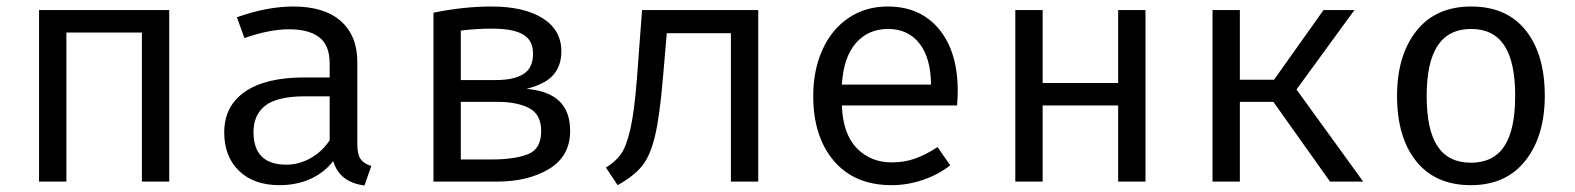

<svg xmlns="http://www.w3.org/2000/svg" viewBox="-20 -558 4840 590"><path d="M416 -458H184V0H100V-527H500V0H416Z M1121 -48 1100 12Q1023 2 1004 -63Q976 -27 933.5 -8Q891 11 839 11Q760 11 714.5 -33Q669 -77 669 -151Q669 -232 732.5 -276Q796 -320 915 -320H993V-363Q993 -419 961 -443.5Q929 -468 868 -468Q808 -468 731 -441L708 -505Q801 -538 881 -538Q977 -538 1027.5 -493Q1078 -448 1078 -368V-115Q1078 -84 1088 -69.5Q1098 -55 1121 -48ZM993 -127V-262H917Q833 -262 796 -234Q759 -206 759 -152Q759 -52 860 -52Q899 -52 934.5 -72Q970 -92 993 -127Z M1732 -156Q1732 -78 1667.5 -39Q1603 0 1507 0H1312V-519Q1405 -538 1490 -538Q1590 -538 1647.5 -502Q1705 -466 1705 -400Q1705 -357 1681 -328.5Q1657 -300 1598 -285Q1666 -279 1699 -247Q1732 -215 1732 -156ZM1396 -464V-312H1504Q1559 -312 1588.5 -330.5Q1618 -349 1618 -393Q1618 -434 1587.5 -452Q1557 -470 1492 -470Q1443 -470 1396 -464ZM1643 -155Q1643 -207 1605.5 -226Q1568 -245 1510 -245H1396V-68H1491Q1561 -68 1602 -84Q1643 -100 1643 -155Z M2310 0H2226V-456H2029L2017 -317Q2007 -199 1992.5 -139Q1978 -79 1953 -48Q1928 -17 1878 11L1842 -43Q1871 -61 1887.5 -83.5Q1904 -106 1916.5 -159Q1929 -212 1937 -314L1953 -527H2310Z M2720 -59Q2759 -59 2791.5 -70.5Q2824 -82 2861 -106L2900 -50Q2863 -21 2815.5 -5Q2768 11 2720 11Q2606 11 2542.5 -63.5Q2479 -138 2479 -263Q2479 -342 2507 -404.5Q2535 -467 2587 -502.5Q2639 -538 2708 -538Q2808 -538 2865.5 -468.5Q2923 -399 2923 -279Q2923 -256 2921 -234H2567Q2570 -147 2612.5 -103Q2655 -59 2720 -59ZM2567 -298H2841Q2840 -381 2805 -425Q2770 -469 2709 -469Q2648 -469 2610 -425.5Q2572 -382 2567 -298Z M3416 -234H3184V0H3100V-527H3184V-303H3416V-527H3500V0H3416Z M3706 -527H3790V-313H3895L4047 -527H4142L3964 -283L4169 0H4067L3893 -245H3790V0H3706Z M4727 -264Q4727 -140 4667.5 -64.5Q4608 11 4500 11Q4391 11 4332 -62.5Q4273 -136 4273 -263Q4273 -388 4332.5 -463Q4392 -538 4501 -538Q4610 -538 4668.5 -464.5Q4727 -391 4727 -264ZM4364 -263Q4364 -159 4397.5 -108.5Q4431 -58 4500 -58Q4569 -58 4602.5 -108.5Q4636 -159 4636 -264Q4636 -368 4602.5 -418.5Q4569 -469 4501 -469Q4432 -469 4398 -418Q4364 -367 4364 -263Z"/></svg>

Font: Fira Mono
Style: Regular
Weight: 400
Designer: Carrois Corporate & Edenspiekermann AG
Foundry: Carrois Corporate GbR & Edenspiekermann AG
Version: Version 3.206